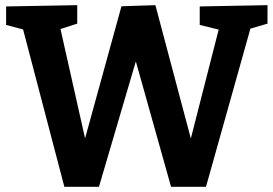

<svg xmlns="http://www.w3.org/2000/svg" viewBox="-20 -724 1061 745"><path d="M755 -699 1018 -704V-632.3L927 -605.7L960 -642.7L779.3 0.7H643.7L494.3 -531.3L520.3 -530.7L364 0.7H229.7L64 -631L77.7 -607.7L3.7 -627.3V-699L279.7 -704V-632.3L192.7 -604.3L210.3 -631L323.3 -128.3L294 -128.7L451.3 -699.7L583 -704L735.3 -130.7L706 -130L834 -630.7L846.3 -604.7L755 -627.3Z"/></svg>

Font: Bitter Thin
Style: Regular
Weight: 100
Designer: Sol Matas, and Bitter project Authors
Foundry: Sol Matas
Version: Version 2.002